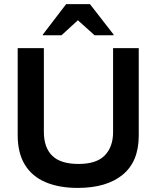

<svg xmlns="http://www.w3.org/2000/svg" viewBox="-20 -911 767 941"><path d="M360.8 10Q270 10 203.8 -17.9Q137.5 -45.8 102.1 -103.3Q66.7 -160.8 66.7 -248.3V-675H195V-264.2Q195 -188.3 235.8 -147.9Q276.7 -107.5 365 -107.5Q453.3 -107.5 493.8 -149.6Q534.2 -191.7 534.2 -263.3V-675H660V-246.7Q660 -119.2 581.2 -54.6Q502.5 10 360.8 10ZM190 -738.3V-741.7L304.2 -890.8H420.8L536.7 -741.7V-738.3H443.3L361.7 -811.7L281.7 -738.3Z"/></svg>

Font: Funnel Display SemiBold
Style: Regular
Weight: 600
Designer: NORD ID, Kristian Moeller
Foundry: Dicotype
Version: Version 1.000